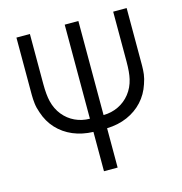

<svg xmlns="http://www.w3.org/2000/svg" viewBox="-112 -642 919 968"><g transform="rotate(-15 348.0 -157.5)"><path d="M312 19.7Q254.2 17.8 206.6 -2.3Q159 -22.5 125.2 -58.9Q91.5 -95.3 75 -145.7Q65.5 -171.7 62.8 -195.3Q60 -219 60 -240.3V-540H130.3V-279.3Q130.3 -222 139 -187Q149.3 -144.8 174.5 -113.8Q199.7 -82.7 235 -66.1Q270.3 -49.5 312 -49V-540H383.3V-49Q425 -49.5 460.9 -66.7Q496.8 -83.8 522.1 -115.7Q547.3 -147.5 557 -189.7Q565 -223.7 565 -279.3V-540H635.3V-240.3Q635.3 -218.2 632.6 -195.4Q629.8 -172.7 620.3 -146.3Q604.2 -96.8 570.6 -60.2Q537 -23.7 489.4 -2.9Q441.8 17.8 383.3 19.7V225H312Z"/></g></svg>

Font: Hauora
Style: Regular
Weight: 400
Designer: Wayne Shih
Foundry: WCYS
Version: Version 1.001